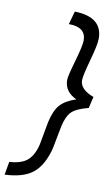

<svg xmlns="http://www.w3.org/2000/svg" viewBox="-101 -799 570 978"><g transform="rotate(10 184.5 -310.0)"><path d="M226 -401Q226 -420 250 -503Q274 -586 274 -613Q274 -682 185 -682L204 -750Q348 -747 348 -635Q348 -604 324.5 -520Q301 -436 301 -412Q301 -365 373 -338L359 -279Q294 -262 271.5 -238Q249 -214 238 -164Q235 -151 229 -118Q214 -36 209 -24Q184 56 135.5 91Q87 126 -4 130L8 62Q72 58 102.5 30.5Q133 3 146 -53Q147 -59 156.5 -110.5Q166 -162 168 -173Q182 -235 208.5 -264Q235 -293 289 -311Q226 -340 226 -401Z"/></g></svg>

Font: Titillium Web
Style: Italic
Weight: 400
Italic angle: -13°
Version: Version 1.002;PS 57.000;hotconv 1.0.70;makeotf.lib2.5.55311